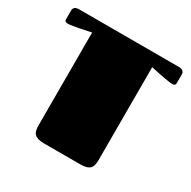

<svg xmlns="http://www.w3.org/2000/svg" viewBox="-156 -854 1003 1007"><g transform="rotate(30 345.0 -350.5)"><path d="M163.1 -629.9Q131.3 -623 104.5 -617.7Q92.8 -615.2 81.3 -613.3Q69.8 -611.3 59.6 -609.6Q49.3 -607.9 41.3 -606.9Q33.2 -606 29.3 -606Q21 -606 15.4 -609.1Q9.8 -612.3 9.8 -622.1V-676.8Q9.8 -686 17.6 -693.6Q25.4 -701.2 42 -701.2H647.9Q664.6 -701.2 672.4 -693.6Q680.2 -686 680.2 -676.8V-622.1Q680.2 -612.3 674.6 -609.1Q668.9 -606 660.6 -606Q656.2 -606 648.4 -606.9Q640.6 -607.9 630.4 -609.6Q620.1 -611.3 608.6 -613.3Q597.2 -615.2 585.4 -617.7Q558.6 -623 526.9 -629.9V-66.9Q526.9 -50.3 523.9 -37.8Q521 -25.4 512.9 -16.8Q504.9 -8.3 490.7 -4.2Q476.6 0 454.6 0H236.8Q213.9 0 199.5 -4.4Q185.1 -8.8 177 -17.1Q168.9 -25.4 166 -38.1Q163.1 -50.8 163.1 -67.9Z"/></g></svg>

Font: Fascinate
Style: Regular
Weight: 900
Designer: Astigmatic (AOETI)
Foundry: Astigmatic (AOETI)
Version: Version 1.000